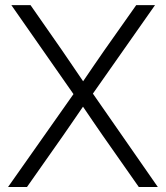

<svg xmlns="http://www.w3.org/2000/svg" viewBox="-20 -748 664 768"><path d="M12.2 0 273.9 -371.6 25.4 -727.5H102.1L228 -546.9Q249.5 -515.6 270.5 -484.6Q291.5 -453.6 312.5 -422.9Q333.5 -453.6 354.5 -484.6Q375.5 -515.6 397.5 -546.9L524.9 -727.5H600.1L351.6 -373.5L611.3 0H535.2L391.1 -205.6Q370.6 -234.9 351.1 -263.7Q331.5 -292.5 312 -321.3Q292.5 -292.5 272.5 -263.7Q252.4 -234.9 232.4 -205.6L87.9 0Z"/></svg>

Font: Inter Display Light
Style: Regular
Weight: 300
Designer: Rasmus Andersson
Foundry: rsms
Version: Version 4.000;git-a52131595